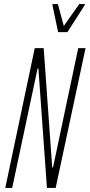

<svg xmlns="http://www.w3.org/2000/svg" viewBox="-20 -925 441 945"><path d="M6 0 151 -688H195L237 -101H241L365 -688H401L254 0H211L169 -588H165L40 0ZM266 -767 238 -900 239 -905H265L294 -797L370 -905H398L397 -900L312 -767Z"/></svg>

Font: Saira UltraCondensed Thin
Style: Italic
Weight: 250
Width: 1
Italic angle: -12°
Designer: Hector Gatti with collaboration of the Omnibus-Type team
Foundry: Omnibus-Type
Version: Version 1.101